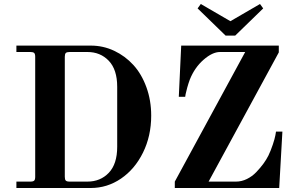

<svg xmlns="http://www.w3.org/2000/svg" viewBox="-20 -940 1478 960"><path d="M304 -56Q304 -42 309 -37Q314 -32 328 -32H417Q482 -32 524 -76Q566 -120 566 -206V-506Q566 -592 524 -636Q482 -680 417 -680H328Q314 -680 309 -675Q304 -670 304 -656ZM62 0V-32H132Q146 -32 151 -37Q156 -42 156 -56V-656Q156 -670 151 -675Q146 -680 132 -680H62V-712H434Q496 -712 551 -686Q606 -660 647 -615Q688 -570 712 -504Q736 -438 736 -362Q736 -260 695 -177Q654 -94 585 -47Q516 0 434 0ZM968 -898 984 -920 1132 -834 1280 -920 1296 -898 1156 -762H1108ZM854 0V-32L1206 -680H1080Q1042 -680 997.5 -641Q953 -602 929 -542Q922 -523 916 -501.5Q910 -480 908 -469Q906 -458 906 -456H874L886 -712H1374V-678L1023 -32H1160Q1188 -32 1214.5 -45Q1241 -58 1261.5 -79.5Q1282 -101 1297 -121.5Q1312 -142 1322 -162Q1334 -187 1344 -217Q1354 -247 1357 -264L1360 -282H1392L1376 0Z"/></svg>

Font: Old Standard TT
Style: Bold
Weight: 700
Designer: Alexey Kryukov <alexios@thessalonica.org.ru>
Version: Version 2.2